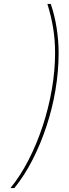

<svg xmlns="http://www.w3.org/2000/svg" viewBox="-20 -762 351 976"><path d="M33 194Q83 133 124.5 52.5Q166 -28 196.5 -120Q227 -212 243.5 -307.5Q260 -403 260 -493Q260 -557 250.5 -617Q241 -677 221 -742H238Q258 -684 268 -619Q278 -554 278 -493Q278 -400 262 -305Q246 -210 216 -119.5Q186 -29 145 51Q104 131 53 194Z"/></svg>

Font: Montserrat Thin
Style: Italic
Weight: 100
Italic angle: -11.3°
Designer: Julieta Ulanovsky
Foundry: Julieta Ulanovsky
Version: Version 9.000; ttfautohint (v1.8.4.7-5d5b)